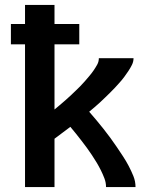

<svg xmlns="http://www.w3.org/2000/svg" viewBox="-20 -755 640 775"><path d="M81 0V-576H24V-658H81V-735H200V-658H300V-576H200V-313Q211 -322 221.5 -331Q232 -340 242.5 -349Q253 -358 263 -367.5Q273 -377 283 -386.5Q293 -396 303 -406Q313 -416 322 -426.5Q331 -437 340 -447.5Q349 -458 357 -469.5Q365 -481 372 -493.5Q379 -506 379 -520H519Q519 -506 512.5 -493Q506 -480 498 -468Q490 -456 481.5 -444.5Q473 -433 463.5 -422.5Q454 -412 444.5 -401.5Q435 -391 424.5 -381Q414 -371 404 -361Q394 -351 383.5 -341.5Q373 -332 362 -322.5Q351 -313 340 -304Q355 -287 369.5 -269.5Q384 -252 398 -234.5Q412 -217 425.5 -198.5Q439 -180 451.5 -161.5Q464 -143 476.5 -124Q489 -105 499.5 -85Q510 -65 518.5 -44Q527 -23 527 0H408Q408 -18 401.5 -35Q395 -52 387 -68Q379 -84 370 -99Q361 -114 351 -129Q341 -144 330.5 -158.5Q320 -173 309 -187Q298 -201 287 -215Q276 -229 264 -243Q248 -231 232 -219Q216 -207 200 -195V0Z"/></svg>

Font: Zed Sans Extended
Style: Bold
Weight: 700
Width: 7
Designer: Belleve Invis
Foundry: Belleve Invis
Version: Version 1.0.0; ttfautohint (v1.8.4)